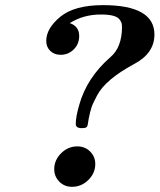

<svg xmlns="http://www.w3.org/2000/svg" viewBox="-20 -720 615 740"><path d="M158.2 -562Q158.2 -610.8 212.6 -655.5Q267.1 -700.2 377 -700.2Q575.2 -700.2 575.2 -586.9Q575.2 -513.7 495.1 -472.2Q441.9 -443.4 406.5 -413.6Q371.1 -383.8 354.5 -352.8Q337.9 -321.8 332.5 -305.4Q327.1 -289.1 321.8 -262.2Q317.9 -236.3 316.9 -234.9Q314.9 -230 312 -229Q308.1 -226.1 294.9 -226.1Q272 -226.1 272 -242.2Q272 -270 285.2 -314.9Q314 -419.9 405.8 -500Q449.7 -537.1 450.2 -615.2Q450.2 -625 448.5 -631.1Q446.8 -637.2 439.9 -646Q433.1 -654.8 415.5 -659.4Q397.9 -664.1 369.1 -664.1Q301.3 -664.1 249 -630.9Q285.2 -618.7 285.2 -581.1Q285.2 -550.3 264.2 -529.5Q243.2 -508.8 213.9 -508.8Q189 -508.8 173.6 -523.9Q158.2 -539.1 158.2 -562ZM189 -67.9Q189 -103 215.6 -129.4Q242.2 -155.8 277.8 -155.8Q307.6 -155.8 327.4 -136Q347.2 -116.2 347.2 -87.9Q347.2 -52.7 320.6 -26.4Q293.9 0 257.8 0Q228 0 208.5 -20Q189 -40 189 -67.9Z"/></svg>

Font: CMU Serif Extra
Style: BoldSlanted
Weight: 700
Italic angle: -9.46001°
Version: Version 0.7.0